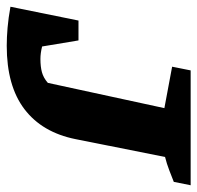

<svg xmlns="http://www.w3.org/2000/svg" viewBox="-52 -547 586 570"><g transform="rotate(90 241.0 -262.0)"><path d="M-24 0 17 -202H76L94 -94Q114 -89 131 -89Q154 -89 170.5 -93.5Q187 -98 202 -111L277 -457L154 -480L165 -535H506L496 -485Q481 -479 461.5 -471.5Q442 -464 422 -459L369 -193Q349 -94 280 -41.5Q211 11 92 11Q67 11 38 8.5Q9 6 -24 0Z"/></g></svg>

Font: Piazzolla SC
Style: Bold Italic
Weight: 700
Italic angle: -11.3°
Designer: Juan Pablo del Peral
Foundry: Huerta Tipografica
Version: Version 1.330